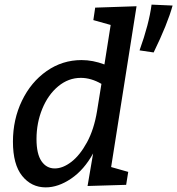

<svg xmlns="http://www.w3.org/2000/svg" viewBox="-20 -801 767 831"><path d="M571 -774 461 -78 535 -57 526 -1 359 4 383 -137Q344 -66 288 -28Q232 10 178 10Q116 10 76 -39.5Q36 -89 36 -188Q36 -284 75 -365Q114 -446 182 -493.5Q250 -541 333 -541Q382 -541 432 -522L459 -693L384 -714L392 -768ZM400 -320 419 -438Q374 -464 330 -464Q276 -464 232 -427.5Q188 -391 163 -330Q138 -269 138 -199Q138 -135 159.5 -103.5Q181 -72 217 -72Q252 -72 289 -100.5Q326 -129 356.5 -185Q387 -241 400 -320ZM584 -583Q625 -697 636 -781L727 -777Q705 -697 645 -574Z"/></svg>

Font: Bitter Pro Medium
Style: Italic
Weight: 500
Italic angle: -9°
Designer: Sol Matas, and Bitter project Authors
Foundry: Sol Matas
Version: Version 1.010